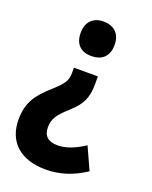

<svg xmlns="http://www.w3.org/2000/svg" viewBox="-155 -634 705 889"><g transform="rotate(20 198.0 -189.0)"><path d="M284 -472C284 -528 250 -557 199 -557C151 -557 117 -528 117 -472C117 -414 150 -387 199 -387C251 -387 284 -415 284 -472ZM261 -271V-309H143V-285C143 -248 134 -230 83 -184C17 -126 -16 -80 -16 4C-16 112 54 179 181 179C251 179 315 157 375 117L325 7C278 38 235 55 193 55C148 55 124 33 124 -8C124 -49 139 -73 190 -119C244 -166 261 -205 261 -271Z"/></g></svg>

Font: Noto Sans Bengali Condensed
Style: Bold
Weight: 700
Width: 3
Designer: Joana Ranito - Universal Thirst; Jelle Bosma - Monotype Design Team
Foundry: Universal Thirst ehf.
Version: Version 3.000